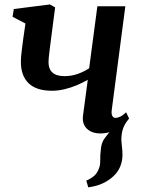

<svg xmlns="http://www.w3.org/2000/svg" viewBox="-20 -574 620 841"><path d="M366.5 246.5 358 217Q380 207.5 392.5 196.2Q405 185 411.5 168.5Q419.5 151.5 419 129Q418.5 106.5 421.5 83Q423.5 50 440.2 29.2Q457 8.5 469.5 -8.5L540.5 -48.5Q524.5 -29 518 -7.8Q511.5 13.5 511.5 37.5Q512 51.5 514.2 69.2Q516.5 87 516.5 104Q516.5 135 504 161.2Q491.5 187.5 465.5 207.5Q445.5 223 421.5 232.8Q397.5 242.5 366.5 246.5ZM221.5 -541.5 198.5 -364.5Q197.5 -354 196 -342.5Q194.5 -331 193.5 -320.5Q192.5 -310 192.5 -300.5Q192.5 -272 209.8 -256.2Q227 -240.5 262.5 -240.5Q293.5 -240.5 321.2 -250.5Q349 -260.5 370.5 -275L406.5 -546.5H529L469.5 -92.5Q467 -74.5 472.2 -66Q477.5 -57.5 486 -57.5Q494.5 -57.5 506 -62.8Q517.5 -68 532.5 -82L545.5 -55Q537.5 -43 519.5 -27.8Q501.5 -12.5 476 -1Q450.5 10.5 420 10.5Q393 10.5 374.8 0.2Q356.5 -10 348.5 -27.2Q340.5 -44.5 343.5 -67L364.5 -224.5Q342 -211.5 315.8 -200.5Q289.5 -189.5 262 -183Q234.5 -176.5 207.5 -176.5Q139 -176.5 105.2 -209.5Q71.5 -242.5 71.5 -302Q71.5 -316.5 73.2 -334.5Q75 -352.5 77.5 -371Q80 -389.5 82 -405.5L91.5 -471L35 -500.5L40.5 -534.5L198.5 -554.5Z"/></svg>

Font: Merriweather 48pt SemiBold
Style: Italic
Weight: 600
Italic angle: -7.8°
Designer: Eben Sorkin
Foundry: Eben Sorkin
Version: Version 2.101